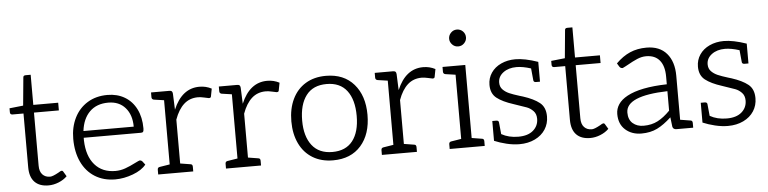

<svg xmlns="http://www.w3.org/2000/svg" viewBox="-45 -940 4670 1168"><g transform="rotate(-5 2290.5 -356.0)"><path d="M97 -113V-441H30Q15 -441 15 -456V-480L99 -489L115 -658Q115 -672 130 -672H161V-488H313V-441H161V-117Q161 -81 178.5 -62.5Q196 -44 225 -44Q241 -44 277 -64Q292 -74 298 -74Q304 -74 307 -68L325 -38Q304 -17 273 -4.5Q242 8 211 8Q156 8 126.5 -22.5Q97 -53 97 -113Z M385 -261Q385 -332 413 -388.5Q441 -445 493 -477Q545 -509 615 -509Q675 -509 720.5 -482Q766 -455 791 -405Q816 -355 816 -288Q816 -273 812.5 -267.5Q809 -262 799 -262H449V-245Q452 -150 498 -97Q544 -44 624 -44Q655 -44 684.5 -54.5Q714 -65 749 -83Q771 -94 776 -95Q785 -95 791 -89L808 -67Q782 -34 727 -13.5Q672 7 619 7Q548 7 495 -26Q442 -59 413.5 -119.5Q385 -180 385 -261ZM758 -303Q758 -375 720 -418.5Q682 -462 616 -462Q545 -462 502.5 -420Q460 -378 451 -303Z M1251 -492 1242 -445Q1241 -436 1229 -436Q1222 -437 1200.5 -442Q1179 -447 1163 -447Q1112 -447 1077 -415.5Q1042 -384 1020 -323V-55L1082 -45Q1095 -44 1095 -29V0H881V-29Q881 -43 894 -45L956 -55V-447L894 -456Q881 -459 881 -472V-501H992Q1003 -501 1007.5 -497Q1012 -493 1013 -482L1017 -384Q1070 -510 1177 -510Q1217 -510 1251 -492Z M1665 -492 1656 -445Q1655 -436 1643 -436Q1636 -437 1614.5 -442Q1593 -447 1577 -447Q1526 -447 1491 -415.5Q1456 -384 1434 -323V-55L1496 -45Q1509 -44 1509 -29V0H1295V-29Q1295 -43 1308 -45L1370 -55V-447L1308 -456Q1295 -459 1295 -472V-501H1406Q1417 -501 1421.5 -497Q1426 -493 1427 -482L1431 -384Q1484 -510 1591 -510Q1631 -510 1665 -492Z M2181 -251Q2181 -133 2119.5 -63Q2058 7 1949 7Q1877 7 1824.5 -25Q1772 -57 1744 -115.5Q1716 -174 1716 -251Q1716 -328 1744 -386.5Q1772 -445 1824.5 -477Q1877 -509 1949 -509Q2058 -509 2119.5 -438.5Q2181 -368 2181 -251ZM2115 -250Q2115 -349 2073 -404Q2031 -459 1949 -459Q1866 -459 1824 -403.5Q1782 -348 1782 -250Q1782 -154 1824.5 -99Q1867 -44 1949 -44Q2031 -44 2073 -98Q2115 -152 2115 -250Z M2617 -492 2608 -445Q2607 -436 2595 -436Q2588 -437 2566.5 -442Q2545 -447 2529 -447Q2478 -447 2443 -415.5Q2408 -384 2386 -323V-55L2448 -45Q2461 -44 2461 -29V0H2247V-29Q2247 -43 2260 -45L2322 -55V-447L2260 -456Q2247 -459 2247 -472V-501H2358Q2369 -501 2373.5 -497Q2378 -493 2379 -482L2383 -384Q2436 -510 2543 -510Q2583 -510 2617 -492Z M2862 -45Q2875 -44 2875 -29V0H2661V-29Q2661 -43 2674 -45L2736 -55V-447L2674 -456Q2661 -459 2661 -472V-501H2800V-55ZM2716 -668Q2716 -689 2731 -704.5Q2746 -720 2767 -720Q2789 -720 2804 -705Q2819 -690 2819 -668Q2819 -648 2804 -632.5Q2789 -617 2767 -617Q2746 -617 2731 -632.5Q2716 -648 2716 -668Z M3268 -146Q3268 -102 3245.5 -67Q3223 -32 3181.5 -12Q3140 8 3087 8Q3049 8 3008 -2Q2967 -12 2934 -26V-147H2959Q2966 -147 2970 -143.5Q2974 -140 2974 -134L2981 -63Q3025 -38 3084 -38Q3143 -38 3175 -66Q3207 -94 3207 -137Q3207 -167 3189.5 -185Q3172 -203 3150.5 -211Q3129 -219 3072 -238Q3006 -259 2971 -286.5Q2936 -314 2936 -367Q2936 -408 2958 -440.5Q2980 -473 3019 -491Q3058 -509 3106 -509Q3163 -509 3244 -481V-360H3219Q3212 -360 3208 -363.5Q3204 -367 3204 -373L3197 -445Q3147 -461 3109 -461Q3060 -461 3028 -437Q2996 -413 2996 -376Q2996 -350 3012 -333.5Q3028 -317 3051 -307Q3074 -297 3113 -285L3133 -279Q3198 -258 3233 -230Q3268 -202 3268 -146Z M3405 -113V-441H3338Q3323 -441 3323 -456V-480L3407 -489L3423 -658Q3423 -672 3438 -672H3469V-488H3621V-441H3469V-117Q3469 -81 3486.5 -62.5Q3504 -44 3533 -44Q3549 -44 3585 -64Q3600 -74 3606 -74Q3612 -74 3615 -68L3633 -38Q3612 -17 3581 -4.5Q3550 8 3519 8Q3464 8 3434.5 -22.5Q3405 -53 3405 -113Z M4135 -45Q4148 -44 4148 -29V0H4046Q4026 0 4022 -17L4015 -75Q3970 -33 3928.5 -12.5Q3887 8 3832 8Q3773 8 3734 -26.5Q3695 -61 3695 -123Q3695 -155 3713 -182Q3731 -209 3768 -229Q3849 -273 4011 -277V-324Q4011 -389 3982.5 -423.5Q3954 -458 3900 -458Q3873 -458 3845 -446Q3817 -434 3784 -415Q3777 -411 3769 -407Q3761 -403 3753 -399H3750Q3739 -399 3732 -410L3720 -430Q3761 -471 3806 -490.5Q3851 -510 3907 -510Q3987 -510 4030 -460Q4073 -410 4073 -324V-55ZM4011 -235Q3757 -228 3757 -126Q3757 -83 3783 -60.5Q3809 -38 3849 -38Q3898 -38 3935.5 -57.5Q3973 -77 4011 -116Z M4541 -146Q4541 -102 4518.5 -67Q4496 -32 4454.5 -12Q4413 8 4360 8Q4322 8 4281 -2Q4240 -12 4207 -26V-147H4232Q4239 -147 4243 -143.5Q4247 -140 4247 -134L4254 -63Q4298 -38 4357 -38Q4416 -38 4448 -66Q4480 -94 4480 -137Q4480 -167 4462.5 -185Q4445 -203 4423.5 -211Q4402 -219 4345 -238Q4279 -259 4244 -286.5Q4209 -314 4209 -367Q4209 -408 4231 -440.5Q4253 -473 4292 -491Q4331 -509 4379 -509Q4436 -509 4517 -481V-360H4492Q4485 -360 4481 -363.5Q4477 -367 4477 -373L4470 -445Q4420 -461 4382 -461Q4333 -461 4301 -437Q4269 -413 4269 -376Q4269 -350 4285 -333.5Q4301 -317 4324 -307Q4347 -297 4386 -285L4406 -279Q4471 -258 4506 -230Q4541 -202 4541 -146Z"/></g></svg>

Font: Aleo Light
Style: Regular
Weight: 300
Designer: Alessio Laiso
Foundry: Alessio Laiso
Version: Version 2.000